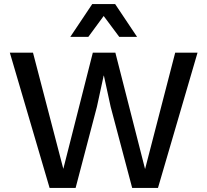

<svg xmlns="http://www.w3.org/2000/svg" viewBox="-20 -917 1012 937"><path d="M649 -737H562L486 -839L411 -737H323L430 -897H542ZM222 0 28 -660H141L289 -93L433 -660H543L688 -92L835 -660H944L751 0H625L520 -396L487 -548H486L453 -396L349 0Z"/></svg>

Font: Elaine Sans Medium
Style: Regular
Weight: 500
Designer: Wei Huang
Foundry: Wei Huang
Version: Version 2.001;December 24, 2019;FontCreator 12.0.0.2547 64-b